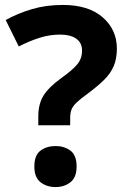

<svg xmlns="http://www.w3.org/2000/svg" viewBox="-20 -744 517 777"><path d="M135 -273Q135 -323 156 -357Q177 -391 228 -428Q273 -460 292.5 -483.5Q312 -507 312 -539Q312 -571 288.5 -587.5Q265 -604 223 -604Q181 -604 140 -591Q99 -578 56 -556L3 -663Q52 -690 109 -707Q166 -724 234 -724Q338 -724 395.5 -674Q453 -624 453 -547Q453 -506 440 -476Q427 -446 401 -420.5Q375 -395 336 -366Q307 -345 291 -330Q275 -315 269.5 -301Q264 -287 264 -266V-237H135ZM119 -70Q119 -116 144 -134.5Q169 -153 205 -153Q240 -153 265 -134.5Q290 -116 290 -70Q290 -26 265 -6.5Q240 13 205 13Q169 13 144 -6.5Q119 -26 119 -70Z"/></svg>

Font: Noto Sans Ol Chiki
Style: Bold
Weight: 700
Designer: Monotype Design Team, Lewis McGuffie
Foundry: Monotype Imaging Inc.
Version: Version 2.003; ttfautohint (v1.8.4.7-5d5b)